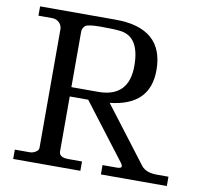

<svg xmlns="http://www.w3.org/2000/svg" viewBox="-81 -824 972 912"><g transform="rotate(10 405.0 -368.0)"><path d="M253 -651Q253 -668 266 -680Q278 -691 342 -691Q406 -691 437 -687Q530 -675 530 -535Q530 -384 382 -384H253ZM725 -45Q674 -45 651 -72L445 -342Q637 -362 637 -533Q637 -736 403 -736H40V-691H106Q127 -691 141 -677Q154 -663 154 -646V-74Q154 -62 141 -54Q127 -45 112 -45H40V0H364V-45H298Q253 -45 253 -74V-339H342L546 -72Q554 -62 554 -55Q554 -45 533 -45H463V0H781V-45Z"/></g></svg>

Font: Sawarabi Mincho
Style: Regular
Weight: 400
Version: Version 1.082; ttfautohint (v1.8.4.7-5d5b)